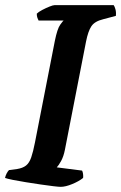

<svg xmlns="http://www.w3.org/2000/svg" viewBox="-30 -724 470 744"><path d="M205 0Q198 0 176.8 -2.5Q155.5 -5 127 -9.2Q98.5 -13.5 70 -18Q41.5 -22.5 19.5 -27Q-2.5 -31.5 -10.5 -34.5Q-8.5 -44 -3.8 -52.8Q1 -61.5 5 -65L36 -69Q58 -72.5 70.8 -82.5Q83.5 -92.5 91 -114.2Q98.5 -136 105.5 -172L182.5 -565.5Q192 -612.5 203.2 -628Q214.5 -643.5 216.5 -644.5H119.5Q117.5 -648 115 -654.8Q112.5 -661.5 112.5 -671Q119.5 -678 133.8 -685.5Q148 -693 161.8 -698.5Q175.5 -704 181 -704H410.5Q414 -699.5 417.2 -688.5Q420.5 -677.5 419 -662.5L370 -649.5Q337 -641.5 324.2 -622.5Q311.5 -603.5 303.5 -563.5L221.5 -143.5Q216.5 -118 206.8 -100.2Q197 -82.5 190 -75.5L288 -63Q290.5 -59 291.8 -50Q293 -41 292 -34.5Q276 -21.5 250 -10.8Q224 0 205 0Z"/></svg>

Font: Texturina Medium
Style: Italic
Weight: 500
Italic angle: -11°
Designer: Guillermo Torres Carreño
Foundry: Omnibus-Type
Version: Version 1.002